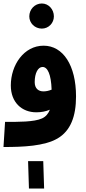

<svg xmlns="http://www.w3.org/2000/svg" viewBox="-20 -838 491 1101"><path d="M220 -674C259 -674 289 -706 289 -744C289 -784 259 -818 220 -818C179 -818 148 -784 148 -744C148 -706 179 -674 220 -674ZM0 5C114 5 234 0 310 -44C385 -88 416 -171 416 -285C416 -463 342 -576 230 -576C117 -576 42 -465 42 -348C42 -251 105 -194 188 -194C217 -194 243 -199 266 -209C257 -186 243 -169 221 -159C176 -138 82 -139 9 -139ZM179 -367C179 -419 198 -454 224 -454C253 -454 273 -412 276 -324C259 -317 244 -314 229 -314C201 -314 179 -330 179 -367ZM146 243H233L228 86H141Z"/></svg>

Font: Noto Sans Arabic UI XCn XBd
Style: Regular
Weight: 800
Width: 2
Designer: Monotype Design Team, Nadine Chahine and Nizar Qandah
Foundry: Monotype Imaging Inc.
Version: Version 2.010